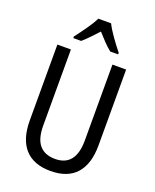

<svg xmlns="http://www.w3.org/2000/svg" viewBox="-171 -1040 927 1147"><g transform="rotate(20 292.5 -466.5)"><path d="M511 -232Q511 -114 456 -52Q401 10 292 10Q185 10 129.5 -51.5Q74 -113 74 -232V-714H160V-231Q160 -147 194 -107Q228 -67 294 -67Q424 -67 424 -232V-714H511ZM332 -943Q349 -909 379 -867Q409 -825 435 -793V-783H385Q362 -801 339 -825Q316 -849 292 -876Q267 -849 243.5 -824.5Q220 -800 200 -783H150V-793Q177 -828 206 -869Q235 -910 251 -943Z"/></g></svg>

Font: Noto Sans Ethiopic Cond
Style: Regular
Weight: 400
Width: 3
Designer: Monotype Design Team
Foundry: Monotype Imaging Inc.
Version: Version 2.102; ttfautohint (v1.8.4.7-5d5b)